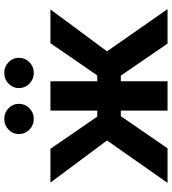

<svg xmlns="http://www.w3.org/2000/svg" viewBox="27 -828 801 895"><g transform="rotate(-90 427.5 -380.5)"><path d="M22.5 0 220.2 -282.2 23.9 -545.9H181.2L331.5 -327.6H359.4V-545.9H496.1V-327.6H523.4L673.8 -545.9H831.1L635.7 -282.2L832.5 0H671.9L522.5 -217.8H496.1V0H359.4V-217.8H333.5L183.6 0ZM535.2 -623.5Q505.9 -623.5 485.1 -643.8Q464.4 -664.1 464.4 -692.4Q464.4 -721.2 485.1 -741.2Q505.9 -761.2 535.2 -761.2Q564.5 -761.2 585 -741.2Q605.5 -721.2 605.5 -692.4Q605.5 -664.1 585 -643.8Q564.5 -623.5 535.2 -623.5ZM320.8 -623.5Q291.5 -623.5 270.8 -643.8Q250 -664.1 250 -692.4Q250 -721.2 270.8 -741.2Q291.5 -761.2 320.8 -761.2Q349.6 -761.2 370.4 -741.2Q391.1 -721.2 391.1 -692.4Q391.1 -664.1 370.4 -643.8Q349.6 -623.5 320.8 -623.5Z"/></g></svg>

Font: Inter
Style: 650
Weight: 650
Designer: Rasmus Andersson
Foundry: rsms
Version: Version 4.001;git-66647c0bb